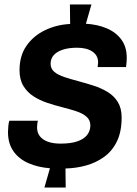

<svg xmlns="http://www.w3.org/2000/svg" viewBox="-20 -779 615 865"><path d="M180 66 205 -21Q152 -25 109 -43.5Q66 -62 41 -97Q16 -132 16 -184Q16 -195 17.5 -211Q19 -227 22 -235H151Q149 -231 148 -220.5Q147 -210 147 -205Q147 -182 159 -166Q171 -150 194.5 -141Q218 -132 253 -132Q300 -132 329.5 -142.5Q359 -153 373 -171.5Q387 -190 387 -214Q387 -238 370 -253Q353 -268 324.5 -277.5Q296 -287 262 -295.5Q228 -304 193.5 -315.5Q159 -327 131 -345Q103 -363 85.5 -391.5Q68 -420 68 -463Q68 -528 99.5 -573Q131 -618 183 -643Q235 -668 296 -671L295 -759H392L367 -672Q419 -669 460.5 -651.5Q502 -634 526.5 -601Q551 -568 551 -519Q551 -512 550.5 -503Q550 -494 548 -477H420Q420 -481 421 -487Q422 -493 422 -498Q422 -529 396.5 -546.5Q371 -564 327 -564Q291 -564 264 -555.5Q237 -547 222.5 -531Q208 -515 208 -492Q208 -469 225 -455Q242 -441 271 -431.5Q300 -422 334 -413Q368 -404 402 -393Q436 -382 465 -364.5Q494 -347 511 -319Q528 -291 528 -250Q528 -186 507 -142.5Q486 -99 449.5 -72.5Q413 -46 368 -33.5Q323 -21 275 -20L276 66Z"/></svg>

Font: Chivo SemiBold
Style: Italic
Weight: 600
Italic angle: -8.05°
Designer: Hector Gatti
Foundry: Omnibus-Type
Version: Version 2.002